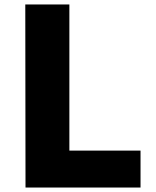

<svg xmlns="http://www.w3.org/2000/svg" viewBox="-20 -788 696 858"><path d="M94 50H608V-115H290V-768H93Z"/></svg>

Font: GenEiGothic-pro-Heavy
Style: Bold
Weight: 900
Designer: Ryoko NISHIZUKA (kana & ideographs); Paul D. Hunt (Latin, Greek & Cyrillic); Wenlong ZHANG (bopomofo); Sandoll Communica
Foundry: Adobe Systems Incorporated; o_tamon
Version: Version 1.000.140830